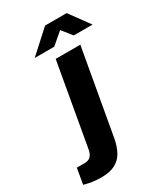

<svg xmlns="http://www.w3.org/2000/svg" viewBox="-341 -817 956 1107"><g transform="rotate(-30 136.5 -263.5)"><path d="M-6 197Q-22 197 -43.5 195Q-65 193 -85 189Q-105 185 -118 181L-100 77H-49Q-22 77 -8 63Q6 49 11 22L108 -527H272L172 37Q163 87 143.5 123Q124 159 88 178Q52 197 -6 197ZM6 -592 151 -724H295L391 -592H266L190 -687H247L136 -592Z"/></g></svg>

Font: Archivo SemiBold ExtraBold
Style: Italic
Weight: 800
Italic angle: -10°
Version: Version 2.001